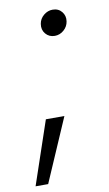

<svg xmlns="http://www.w3.org/2000/svg" viewBox="-87 -559 431 762"><g transform="rotate(-10 128.5 -177.5)"><path d="M-6.8 162.1 79.6 -92.8H154.3L43.9 162.1ZM172.4 -412.6Q149.4 -412.6 135.5 -429.2Q121.6 -445.8 125.5 -469.2Q128.9 -489.7 145.3 -503.2Q161.6 -516.6 181.2 -516.6Q204.6 -516.6 218 -500Q231.4 -483.4 228 -461.4Q225.1 -440.9 209 -426.8Q192.9 -412.6 172.4 -412.6Z"/></g></svg>

Font: Inter 16pt Light
Style: Italic
Weight: 300
Italic angle: -9.3988°
Version: Version 4.001;git-66647c0bb